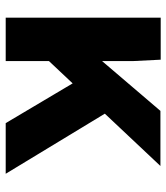

<svg xmlns="http://www.w3.org/2000/svg" viewBox="26 -624 597 690"><g transform="rotate(90 325.0 -278.5)"><path d="M144 -97 150 -289 378 -556H576ZM422 0 232 -320 376 -376 604 0ZM43 0V-557H194L199 -457V0Z"/></g></svg>

Font: Azeret Mono Thin
Style: Bold
Weight: 700
Version: Version 1.002